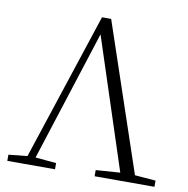

<svg xmlns="http://www.w3.org/2000/svg" viewBox="-81 -809 869 888"><g transform="rotate(10 353.5 -365.0)"><path d="M421 0H702V-29L604 -37L370 -730H327L99 -38L11 -29V0H235V-29L137 -38L334 -651L535 -37L421 -29Z"/></g></svg>

Font: Noto Serif CJK HK ExtraLight
Style: Regular
Weight: 200
Designer: Ryoko NISHIZUKA 西塚涼子 (kana & ideographs); Frank Grießhammer (Latin, Greek & Cyrillic); Wenlong ZHANG 张文龙 (bopomofo); San
Foundry: Adobe
Version: Version 2.001;hotconv 1.1.0;makeotfexe 2.6.0